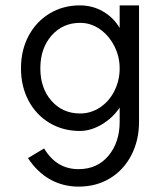

<svg xmlns="http://www.w3.org/2000/svg" viewBox="-20 -481 615 714"><path d="M425 -227Q425 -271 405 -310Q385 -349 351.5 -372.5Q318 -396 278 -396Q213 -396 171.5 -348.5Q130 -301 130 -227Q130 -153 171.5 -106Q213 -59 278 -59Q318 -59 352 -81.5Q386 -104 405.5 -143Q425 -182 425 -227ZM272 213Q215 213 167 186.5Q119 160 84 107L144 71Q190 148 272 148Q342 148 383.5 98Q425 48 425 -28V-81Q400 -43 359 -18.5Q318 6 277 6Q214 6 164 -24Q114 -54 86 -107Q58 -160 58 -227Q58 -294 86 -347Q114 -400 164 -430.5Q214 -461 277 -461Q324 -461 363 -438.5Q402 -416 425 -377V-461H497V-27Q497 40 469 95Q441 150 390 181.5Q339 213 272 213Z"/></svg>

Font: SUITE
Style: Regular
Weight: 400
Designer: Sun
Foundry: Sun
Version: Version 2.040